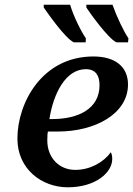

<svg xmlns="http://www.w3.org/2000/svg" viewBox="-20 -786 566 816"><path d="M475 -606H524L526 -623C506 -652 476 -715 458 -766H347V-754C358 -737 438 -623 475 -606ZM294 -606H344L345 -623C325 -652 293 -715 278 -766H166V-754C178 -737 256 -623 294 -606ZM268 10C387 10 457 -53 457 -110C457 -121 455 -132 451 -139C421 -97 364 -64 300 -64C229 -64 181 -118 181 -189C181 -209 182 -223 184 -227H226C384 -227 524 -302 524 -427C524 -502 470 -546 377 -546C159 -546 54 -349 54 -197C54 -67 158 10 268 10ZM190 -280C207 -389 259 -492 345 -492C390 -492 403 -460 403 -424C403 -323 312 -280 202 -280Z"/></svg>

Font: Noto Serif Semi
Style: Italic
Weight: 600
Italic angle: -12°
Designer: Monotype Design Team
Foundry: Monotype Imaging Inc.
Version: Version 1.901